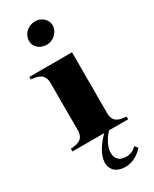

<svg xmlns="http://www.w3.org/2000/svg" viewBox="-249 -823 896 1115"><g transform="rotate(-30 198.5 -265.5)"><path d="M14 -18V0H227C101 127 131 232 237 232C293 232 332 200 357 173L340 153C323 171 302 183 270 183C182 183 181 83 260 0H388V-18C344 -22 300 -28 300 -93V-500H14V-483C60 -479 103 -470 103 -407V-93C103 -28 60 -22 14 -18ZM277 -668C292 -714 264 -749 225 -761C184 -771 135 -750 121 -706C105 -661 132 -624 173 -614C212 -602 261 -623 277 -668Z"/></g></svg>

Font: Sprat
Style: Bold
Weight: 700
Designer: Ethan Nakache
Foundry: Collletttivo
Version: Version 2.000;Glyphs 3.2 (3217)